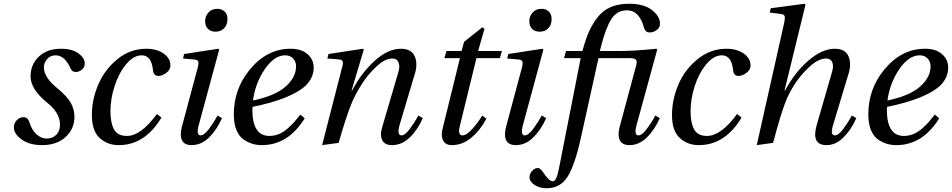

<svg xmlns="http://www.w3.org/2000/svg" viewBox="-20 -762 5077 1024"><path d="M54 -83Q54 -104 69 -120.5Q84 -137 106 -137Q129 -137 138 -107Q150 -68 175 -45.5Q200 -23 228 -23Q260 -23 280 -43Q300 -63 300 -98Q300 -160 231 -215Q143 -286 143 -355Q143 -418 187 -460Q231 -502 305 -502Q366 -502 399 -477Q432 -452 432 -424Q432 -403 416.5 -390.5Q401 -378 384 -378Q364 -378 356 -398Q325 -467 276 -467Q249 -467 231.5 -447Q214 -427 214 -402Q214 -350 285 -292Q335 -251 356 -216Q377 -181 377 -139Q377 -75 330 -31.5Q283 12 204 12Q137 12 95.5 -18Q54 -48 54 -83Z M760 -502Q816 -502 852.5 -476.5Q889 -451 889 -413Q889 -390 867 -373.5Q845 -357 825 -357Q799 -357 796 -387Q788 -467 736 -467Q692 -467 652.5 -419Q613 -371 591 -302.5Q569 -234 569 -168Q569 -107 588 -72Q607 -37 657 -37Q731 -37 817 -154L841 -135Q753 12 613 12Q553 12 511.5 -26Q470 -64 470 -148Q470 -232 504.5 -312Q539 -392 607 -447Q675 -502 760 -502Z M1074 -649Q1074 -675 1091.5 -695Q1109 -715 1139 -715Q1162 -715 1177.5 -701Q1193 -687 1193 -660Q1193 -630 1175.5 -611.5Q1158 -593 1129 -593Q1105 -593 1089.5 -607.5Q1074 -622 1074 -649ZM950 -86 1034 -399Q1041 -425 1037 -434.5Q1033 -444 1013 -445L956 -450L962 -474L1144 -502L1149 -497L1040 -95Q1025 -40 1050 -40Q1069 -40 1095 -75Q1121 -110 1140 -146L1164 -132Q1136 -69 1094.5 -28.5Q1053 12 1002 12Q963 12 950.5 -14.5Q938 -41 950 -86Z M1227 -152Q1227 -286 1310 -388Q1402 -502 1529 -502Q1588 -502 1620.5 -473Q1653 -444 1653 -402Q1653 -348 1611 -306Q1533 -234 1327 -192Q1326 -185 1326 -176Q1326 -37 1417 -37Q1444 -37 1468.5 -47.5Q1493 -58 1515 -77.5Q1537 -97 1550.5 -112.5Q1564 -128 1582 -151L1605 -131Q1517 12 1376 12Q1351 12 1328 5.5Q1305 -1 1280.5 -17Q1256 -33 1241.5 -67.5Q1227 -102 1227 -152ZM1329 -226Q1448 -251 1503.5 -300.5Q1559 -350 1559 -408Q1559 -434 1543 -450.5Q1527 -467 1501 -467Q1443 -467 1392.5 -393.5Q1342 -320 1329 -226Z M1698 12 1803 -397Q1811 -421 1808 -432.5Q1805 -444 1788 -445L1726 -450L1732 -474L1915 -502L1920 -497L1855 -279H1858Q1906 -372 1977.5 -437Q2049 -502 2118 -502Q2176 -502 2193 -459Q2210 -416 2189 -357L2111 -95Q2096 -40 2121 -40Q2140 -40 2166 -75Q2192 -110 2211 -146L2235 -132Q2207 -69 2165 -28.5Q2123 12 2070 12Q2031 12 2018 -16Q2005 -44 2019 -86L2105 -379Q2114 -408 2105.5 -429Q2097 -450 2072 -450Q2034 -450 1989 -408.5Q1944 -367 1911.5 -316.5Q1879 -266 1858 -218Q1827 -144 1786 0Z M2343 -86 2433 -452H2350L2361 -490H2442L2455 -539L2552 -616L2564 -609L2530 -490H2657L2646 -452H2521L2432 -88Q2420 -40 2447 -40Q2468 -40 2499 -74.5Q2530 -109 2552 -146L2574 -129Q2541 -67 2493.5 -27.5Q2446 12 2390 12Q2354 12 2342 -15.5Q2330 -43 2343 -86Z M2803 -649Q2803 -675 2820.5 -695Q2838 -715 2868 -715Q2891 -715 2906.5 -701Q2922 -687 2922 -660Q2922 -630 2904.5 -611.5Q2887 -593 2858 -593Q2834 -593 2818.5 -607.5Q2803 -622 2803 -649ZM2679 -86 2763 -399Q2770 -425 2766 -434.5Q2762 -444 2742 -445L2685 -450L2691 -474L2873 -502L2878 -497L2769 -95Q2754 -40 2779 -40Q2798 -40 2824 -75Q2850 -110 2869 -146L2893 -132Q2865 -69 2823.5 -28.5Q2782 12 2731 12Q2692 12 2679.5 -14.5Q2667 -41 2679 -86Z M2804 184Q2804 165 2818 149.5Q2832 134 2849 134Q2861 134 2876 156Q2908 205 2929 205Q2948 205 2961 137L3077 -452H2988L2999 -490H3086L3097 -527Q3127 -628 3180.5 -685Q3234 -742 3337 -742Q3413 -742 3455.5 -709.5Q3498 -677 3500 -639Q3501 -616 3483.5 -602.5Q3466 -589 3445 -589Q3422 -589 3415 -613Q3390 -707 3324 -707Q3271 -707 3241 -661Q3211 -615 3186 -516L3179 -490H3288Q3361 -490 3481 -502L3485 -497L3375 -95Q3360 -40 3385 -40Q3404 -40 3430 -75Q3456 -110 3475 -146L3499 -132Q3471 -69 3429.5 -28.5Q3388 12 3338 12Q3298 12 3285.5 -14.5Q3273 -41 3285 -86L3371 -406Q3379 -432 3373 -442Q3367 -452 3337 -452H3172L3079 -31Q3046 119 3007 180.5Q2968 242 2895 242Q2859 242 2832 225Q2805 208 2804 184Z M3854 -502Q3910 -502 3946.5 -476.5Q3983 -451 3983 -413Q3983 -390 3961 -373.5Q3939 -357 3919 -357Q3893 -357 3890 -387Q3882 -467 3830 -467Q3786 -467 3746.5 -419Q3707 -371 3685 -302.5Q3663 -234 3663 -168Q3663 -107 3682 -72Q3701 -37 3751 -37Q3825 -37 3911 -154L3935 -135Q3847 12 3707 12Q3647 12 3605.5 -26Q3564 -64 3564 -148Q3564 -232 3598.5 -312Q3633 -392 3701 -447Q3769 -502 3854 -502Z M4016 12 4162 -639Q4168 -668 4164.5 -677Q4161 -686 4142 -688L4085 -695L4091 -718L4271 -742L4276 -737L4164 -279H4167Q4217 -374 4290.5 -438Q4364 -502 4432 -502Q4490 -502 4506.5 -459Q4523 -416 4502 -357L4423 -95Q4406 -40 4433 -40Q4452 -40 4478 -75Q4504 -110 4523 -146L4547 -132Q4519 -69 4478 -28.5Q4437 12 4388 12Q4305 12 4336 -96L4418 -380Q4427 -411 4418.5 -430.5Q4410 -450 4386 -450Q4346 -450 4299 -407.5Q4252 -365 4219.5 -314.5Q4187 -264 4170 -220Q4144 -154 4103 0Z M4611 -152Q4611 -286 4694 -388Q4786 -502 4913 -502Q4972 -502 5004.5 -473Q5037 -444 5037 -402Q5037 -348 4995 -306Q4917 -234 4711 -192Q4710 -185 4710 -176Q4710 -37 4801 -37Q4828 -37 4852.5 -47.5Q4877 -58 4899 -77.5Q4921 -97 4934.5 -112.5Q4948 -128 4966 -151L4989 -131Q4901 12 4760 12Q4735 12 4712 5.5Q4689 -1 4664.5 -17Q4640 -33 4625.5 -67.5Q4611 -102 4611 -152ZM4713 -226Q4832 -251 4887.5 -300.5Q4943 -350 4943 -408Q4943 -434 4927 -450.5Q4911 -467 4885 -467Q4827 -467 4776.5 -393.5Q4726 -320 4713 -226Z"/></svg>

Font: Heuristica
Style: Italic
Weight: 400
Italic angle: -13°
Version: Version 1.0.2